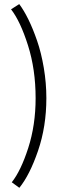

<svg xmlns="http://www.w3.org/2000/svg" viewBox="-20 -717 334 938"><path d="M74.5 200.5 37.5 173.5Q82 117.5 118 5.8Q154 -106 154 -237.5Q154 -377.5 116.8 -495.2Q79.5 -613 34 -671.5L74 -697Q96.5 -667 118.8 -621.8Q141 -576.5 161.2 -518Q181.5 -459.5 194 -385.5Q206.5 -311.5 206.5 -237.5Q206.5 -99 165.8 19.8Q125 138.5 74.5 200.5Z"/></svg>

Font: League Spartan Light
Style: Regular
Weight: 277
Foundry: The League of Moveable Type
Version: Version 2.002